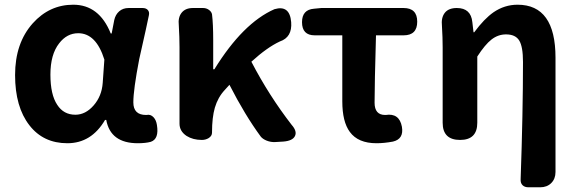

<svg xmlns="http://www.w3.org/2000/svg" viewBox="-20 -594 2451 815"><path d="M266 14Q164 14 105 -62Q44 -140 44 -275.5Q44 -411 119 -495Q190 -574 291 -574Q401 -574 450 -452H454L465 -509Q470 -532 486 -546Q502 -560 526 -560H546H585Q600 -560 607.5 -551.5Q615 -543 612 -529Q608 -509 599 -468Q580 -384 571 -343Q546 -213 546 -159.5Q546 -106 600 -106Q601 -106 602 -106Q619 -110 632 -96Q643 -84 646 -64Q656 -4 620 8Q598 14 565 14Q449 14 431 -85H426Q368 14 266 14ZM300 -107Q343 -107 377.5 -146.5Q412 -186 416 -242L423 -341Q388 -453 312 -453Q264 -453 231 -410Q194 -363 194 -277.5Q194 -192 223 -149Q250 -107 300 -107Z M1112 3Q1095 -4 1087 -14Q1020 -105 954 -234L934 -212Q905 -181 892 -137Q880 -95 880 -33V-31Q880 -17 866 -8Q853 0 837 0Q799 0 772 -17Q742 -37 742 -69V-196V-393Q742 -435 739 -486Q735 -520 751 -540Q767 -560 799 -560H802H842Q856 -560 867 -552Q878 -544 880 -533Q885 -493 885 -423V-300H890Q1011 -496 1145 -555Q1210 -574 1216 -500Q1221 -436 1168 -418Q1114 -393 1047 -332Q1122 -188 1218 -64Q1242 -37 1232 -16.5Q1222 4 1182 7L1148 9Q1130 10 1112 3Z M1578 14Q1500 14 1465 -34Q1433 -77 1433 -164V-304V-444H1316Q1262 -444 1262 -500Q1262 -553 1313 -557L1344 -560H1547H1693Q1751 -560 1751 -502Q1751 -444 1693 -444H1576Q1570 -236 1570 -158Q1570 -106 1615 -106Q1616 -106 1617 -106Q1675 -115 1686 -56Q1695 -4 1648 7Q1611 14 1578 14Z M2223 201Q2207 201 2198 192Q2189 183 2190 167Q2200 -116 2200 -331Q2200 -396 2184 -422Q2168 -448 2128 -448Q2094 -448 2066 -426Q2039 -405 2006 -354V-73Q2006 0 1933 0Q1859 0 1859 -73V-393Q1859 -434 1856 -483Q1852 -519 1868 -539.5Q1884 -560 1919 -560Q1979 -560 1985 -500L1990 -457H1993Q2035 -514 2075 -542Q2122 -574 2177 -574Q2338 -574 2338 -349V-74V136Q2338 165 2320 183Q2302 201 2273 201H2263Z"/></svg>

Font: GenSenRounded2 TW B
Style: Regular
Weight: 700
Version: Version 2.000;PS 2;hotconv 16.6.51;makeotf.lib2.5.65220 DEVE